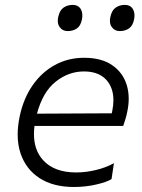

<svg xmlns="http://www.w3.org/2000/svg" viewBox="-20 -736 568 766"><path d="M274.5 10Q192.5 10 138 -25.2Q83.5 -60.5 62 -124Q50.5 -158.5 50.5 -199Q50.5 -233 58.5 -271.5Q73.5 -343 110 -395.5Q146.5 -448 199.2 -476.8Q252 -505.5 315.5 -505.5Q384.5 -505.5 427.2 -476.2Q470 -447 485.5 -397.5Q493.5 -371 493.5 -342Q493.5 -315.5 487 -287Q484.5 -274 480 -259.5Q475.5 -245 471.5 -233.5H117.5Q115.5 -216.5 115.5 -201Q115.5 -138 151 -98Q195.5 -48 284 -48Q321.5 -48 361.8 -57.5Q402 -67 434.5 -85L425 -21.5Q407 -10 364.5 0Q322 10 274.5 10ZM315 -451Q253.5 -451 202 -410Q150.5 -369 127.5 -282.5L426 -284Q427 -289.5 428 -294Q432.5 -316.5 432.5 -336.5Q432.5 -377.5 412.5 -407Q382 -451 315 -451ZM458 -612Q437.5 -612 426.5 -627.5Q418.5 -637.5 418.5 -653Q418.5 -660.5 420.5 -669Q426 -695 441.8 -705.8Q457.5 -716.5 478 -716.5Q499.5 -716.5 509.5 -701Q516.5 -690 516.5 -674Q516.5 -667 515 -659Q510 -633 494.5 -622.5Q479 -612 458 -612ZM250 -612Q229.5 -612 218.5 -627.5Q210.5 -637.5 210.5 -653Q210.5 -660.5 212.5 -669Q218 -695 233.8 -705.8Q249.5 -716.5 270 -716.5Q291.5 -716.5 301.5 -701Q308.5 -690 308.5 -674Q308.5 -667 307 -659Q302 -633 286.8 -622.5Q271.5 -612 250 -612Z"/></svg>

Font: Heraclito Light
Style: Italic
Weight: 300
Italic angle: -12°
Designer: Kostas Bartsokas (font) & Cristiano Sobral (main changes)
Foundry: Kostas Bartsokas (font) & Cristiano Sobral (main changes)
Version: Version 1.00;July 8, 2020;FontCreator 13.0.0.2655 64-bit